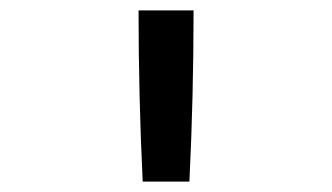

<svg xmlns="http://www.w3.org/2000/svg" viewBox="-20 -792 640 370"><path d="M255 -442Q251 -524 249 -606.5Q247 -689 247 -772H353Q353 -689 351 -606.5Q349 -524 345 -442Z"/></svg>

Font: Iosevka SS04 Medium Extended
Style: Regular
Weight: 500
Width: 7
Monospace: yes
Designer: Belleve Invis
Foundry: Belleve Invis
Version: Version 19.0.0; ttfautohint (v1.8.4)